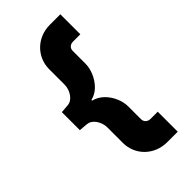

<svg xmlns="http://www.w3.org/2000/svg" viewBox="-263 -857 991 991"><g transform="rotate(-45 232.0 -361.5)"><path d="M323.7 -789.6C229.5 -789.6 159.2 -718.3 159.2 -629.9V-517.6C159.2 -496.6 152.8 -477.1 140.6 -459.5C127.9 -441.4 112.8 -432.1 95.7 -430.7L48.8 -426.8V-295.4L95.7 -291.5C112.8 -290 127.9 -280.8 140.6 -263.2C152.8 -245.1 159.2 -225.6 159.2 -204.6V-91.8C159.2 -2.9 230 67.4 323.7 67.4H400.4V-78.6H347.2C327.1 -78.6 312 -92.3 312 -112.3V-204.6C312 -225.6 307.6 -246.6 298.3 -268.6C279.8 -311.5 245.6 -348.1 201.2 -358.4V-363.3C223.1 -368.7 242.7 -379.4 259.3 -396C292.5 -429.2 312 -476.6 312 -517.6V-610.4C312 -631.3 327.1 -643.6 347.2 -643.6H400.4V-789.6Z"/></g></svg>

Font: Estedad Black
Style: Regular
Weight: 900
Designer: Amin Abedi
Version: Version 7.3